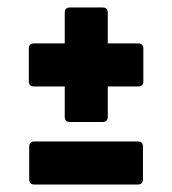

<svg xmlns="http://www.w3.org/2000/svg" viewBox="-20 -516 460 513"><path d="M167 -190Q153 -190 153 -204V-285H71Q57 -285 57 -299V-386Q57 -400 71 -400H153V-482Q153 -496 167 -496H254Q268 -496 268 -482V-400H349Q363 -400 363 -386V-299Q363 -285 349 -285H268V-204Q268 -190 254 -190ZM72 -23Q58 -23 58 -37V-124Q58 -138 72 -138H348Q362 -138 362 -124V-37Q362 -23 348 -23Z"/></svg>

Font: Sofia Sans Extra Condensed Black
Style: Regular
Weight: 900
Designer: Botio Nikoltchev, Ani Petrova
Foundry: lettersoup
Version: Version 4.101